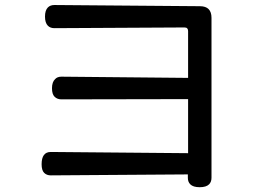

<svg xmlns="http://www.w3.org/2000/svg" viewBox="-20 -698 1040 777"><path d="M148.4 -33.2Q148.4 -83 185.5 -83L741.2 -78.1V-296.9L228.5 -295.9Q211.9 -295.9 201.2 -306.2Q190.4 -316.4 190.4 -340.8Q190.4 -366.2 203.1 -377.9Q211.9 -387.7 228.5 -387.7L741.2 -382.8V-572.3Q741.2 -579.1 737.8 -583Q734.4 -586.9 726.6 -586.9L200.2 -584Q183.6 -584 173.8 -593.8Q162.1 -605.5 162.1 -630.9Q162.1 -656.2 173.8 -668Q183.6 -677.7 200.2 -677.7L789.1 -672.9Q812.5 -672.9 824.2 -661.1Q835.9 -649.4 835.9 -626V21.5Q835.9 38.1 826.2 47.9Q814.5 59.6 788.1 59.6Q761.7 59.6 750 47.9Q740.2 38.1 740.2 21.5V7.8L185.5 11.7Q168.9 11.7 158.7 1.5Q148.4 -8.8 148.4 -33.2Z"/></svg>

Font: TaiwanPearl
Style: Regular
Weight: 400
Version: Version 2.102